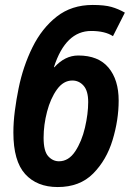

<svg xmlns="http://www.w3.org/2000/svg" viewBox="-20 -745 532 775"><path d="M459 -339Q459 -423 418 -472Q377 -521 296 -521Q242 -521 199 -473L198 -475Q245 -620 348 -620Q404 -620 436 -599L484 -694Q458 -709 430 -717Q402 -725 354 -725Q269 -725 209 -678Q149 -631 111 -554Q73 -477 55 -388Q46 -344 40 -298Q34 -252 34 -210Q34 -95 81.5 -42.5Q129 10 213 10Q302 10 356 -44.5Q410 -99 434.5 -180Q459 -261 459 -339ZM156 -189Q156 -241 170 -294.5Q184 -348 210 -384Q236 -420 272 -420Q299 -420 317.5 -399Q336 -378 336 -333Q336 -286 323 -230Q310 -174 283.5 -134Q257 -94 218 -94Q193 -94 174.5 -114.5Q156 -135 156 -189Z"/></svg>

Font: Noto Sans Display Condensed
Style: Bold Italic
Weight: 700
Width: 3
Designer: Monotype Design team
Foundry: Monotype Imaging Inc.
Version: 1.000